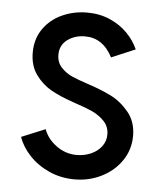

<svg xmlns="http://www.w3.org/2000/svg" viewBox="-44 -565 522 612"><g transform="rotate(5 217.0 -258.5)"><path d="M35.2 -112.3 111.3 -143.6Q122.1 -113.3 151.4 -91.8Q180.7 -70.3 216.8 -70.3Q240.7 -70.3 261.7 -79.3Q282.7 -88.4 295.7 -105.2Q308.6 -122.1 308.6 -143.6Q308.6 -168.9 292 -186.3Q275.4 -203.6 252.7 -213.9Q230 -224.1 198.2 -234.4Q196.3 -235.4 187.5 -238.3Q149.9 -251 120.4 -267.3Q90.8 -283.7 69.8 -312.5Q48.8 -341.3 48.8 -383.8Q48.8 -427.2 71.3 -459.5Q93.8 -491.7 130.9 -508.5Q168 -525.4 210.9 -525.4Q251 -525.4 283.9 -511Q316.9 -496.6 339.8 -473.1Q362.8 -449.7 375 -421.9L298.8 -389.6Q268.1 -449.2 210.9 -449.2Q177.7 -449.2 154.3 -431.6Q130.9 -414.1 130.9 -383.8Q130.9 -358.9 146.5 -342.5Q162.1 -326.2 181.9 -317.6Q201.7 -309.1 235.4 -297.9Q275.9 -284.7 307.9 -268.8Q339.8 -252.9 365.2 -222.4Q390.6 -191.9 390.6 -146.5Q390.6 -102.5 366.7 -67.4Q342.8 -32.2 303 -12.2Q263.2 7.8 216.8 7.8Q172.9 7.8 135.3 -9Q97.7 -25.9 71.8 -53.5Q45.9 -81.1 35.2 -112.3Z"/></g></svg>

Font: Reddit Sans Vanilla
Style: Regular
Weight: 400
Designer: Stephen Hutchings
Foundry: Reddit
Version: Version 1.013